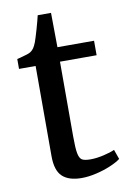

<svg xmlns="http://www.w3.org/2000/svg" viewBox="-81 -742 539 803"><g transform="rotate(-10 188.0 -341.0)"><path d="M91.5 -102V-485H21V-527L33.5 -530Q71 -539.5 79.5 -545.5Q88.5 -551.5 94 -559.8Q99.5 -568 105.5 -583Q111.5 -599.5 121.8 -635.2Q132 -671 137 -692.5H193.5L195 -546.5H350.5V-485H195V-168Q195 -117.5 199.2 -95.5Q203.5 -73.5 214.2 -67Q225 -60.5 250.5 -60.5Q275.5 -60.5 306 -67.5Q336.5 -74.5 353.5 -82.5L368 -41.5Q352.5 -29.5 324.2 -17.5Q296 -5.5 262.8 2.2Q229.5 10 200.5 10Q146 10 118.8 -15.5Q91.5 -41 91.5 -102Z"/></g></svg>

Font: Merriweather 12pt
Style: Regular
Weight: 400
Designer: Eben Sorkin
Foundry: Eben Sorkin
Version: Version 2.100